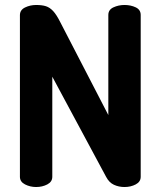

<svg xmlns="http://www.w3.org/2000/svg" viewBox="-20 -751 646 771"><path d="M125 0Q101 0 80.5 -10.5Q60 -21 60 -41V-690Q60 -711 80.5 -721Q101 -731 125 -731Q149 -731 164.5 -726Q180 -721 193.5 -706.5Q207 -692 222 -662L415 -289V-691Q415 -712 435.5 -721.5Q456 -731 480 -731Q505 -731 525 -721.5Q545 -712 545 -691V-41Q545 -21 525 -10.5Q505 0 480 0Q457 0 437.5 -9Q418 -18 406 -41L190 -443V-41Q190 -21 170 -10.5Q150 0 125 0Z"/></svg>

Font: Dosis ExtraLight
Style: Bold
Weight: 700
Version: Version 3.001; ttfautohint (v1.8.2)